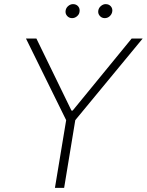

<svg xmlns="http://www.w3.org/2000/svg" viewBox="-20 -915 715 935"><path d="M106.5 -727.3H157.3L328.1 -376.4H333.8L621.1 -727.3H674.7L346.6 -329.9L292.3 0H247.5L302.2 -329.9ZM331 -826.7Q316.1 -826.7 306.5 -837.9Q296.9 -849.1 299.7 -864.3Q301.8 -877.1 312.5 -886Q323.2 -894.9 335.6 -894.9Q351.6 -894.9 360.8 -883.9Q370 -872.9 367.2 -856.9Q365.8 -845.2 355.1 -835.9Q344.5 -826.7 331 -826.7ZM490.1 -826.7Q475.1 -826.7 465.6 -838.1Q456 -849.4 458.8 -864.3Q460.9 -876.8 471.6 -885.8Q482.2 -894.9 494.7 -894.9Q510.7 -894.9 520.1 -883.7Q529.5 -872.5 526.3 -856.9Q523.8 -844.5 513.7 -835.6Q503.6 -826.7 490.1 -826.7Z"/></svg>

Font: Inter UI Extra Light
Style: Italic
Weight: 200
Italic angle: -9.39999°
Designer: Rasmus Andersson
Foundry: rsms
Version: 3.2;8d6f07862